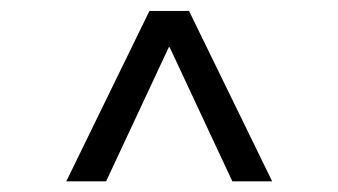

<svg xmlns="http://www.w3.org/2000/svg" viewBox="-20 -810 620 352"><path d="M326.5 -790 479 -477.5H406L291 -723.5H289.5L174.5 -477.5H101.5L254 -790Z"/></svg>

Font: Hepta Slab
Style: Regular
Weight: 400
Designer: Michael LaGattuta
Foundry: Michael LaGattuta
Version: Version 1.100